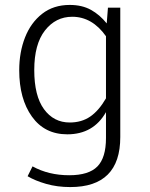

<svg xmlns="http://www.w3.org/2000/svg" viewBox="-20 -554 607 779"><path d="M265 205Q212 205 167 192Q122 179 92 161L112 121Q177 157 261 157Q340 157 375 121.5Q410 86 410 6V-99Q359 -9 253 -9Q161 -9 109.5 -81Q58 -153 58 -269Q58 -342 81.5 -402Q105 -462 151 -498Q197 -534 263 -534Q313 -534 349 -514Q385 -494 413 -459L418 -523H468V2Q468 205 265 205ZM263 -57Q311 -57 346 -81Q381 -105 410 -155V-407Q354 -486 273 -486Q206 -486 162.5 -430.5Q119 -375 119 -270Q119 -165 158.5 -111Q198 -57 263 -57Z"/></svg>

Font: Trujillo Light
Style: Regular
Weight: 300
Designer: Fira Sans original fonts by bBox Type GmbH, Carrois Corporate GbR, & Edenspiekermann AG / Changes by Cristiano Sobral
Foundry: Fira Sans original fonts by bBox Type GmbH, Carrois Corporate GbR, & Edenspiekermann AG / Changes by Cristiano Sobral
Version: Version 4.301;July 28, 2020;FontCreator 13.0.0.2655 64-bit